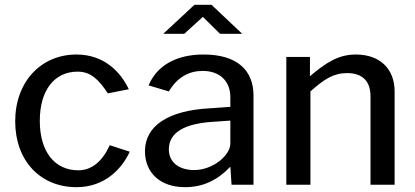

<svg xmlns="http://www.w3.org/2000/svg" viewBox="-20 -766 1722 796"><path d="M297 -540C149 -540 43 -426 43 -263C43 -100 147 10 297 10C413 10 484 -64 518 -137L435 -164C405 -98 361 -60 305 -60C208 -60 145 -135 145 -265C145 -394 207 -469 302 -469C357 -469 390 -435 427 -379L514 -396C478 -472 408 -540 297 -540Z M935 -75 940 0H1031V-370C1031 -474 964 -540 824 -540C709 -540 630 -493 596 -412L680 -387C715 -446 764 -472 820 -472C891 -472 935 -430 935 -363V-323L850 -317C677 -308 581 -244 581 -139C581 -50 644 10 747 10C823 10 883 -20 935 -75ZM863 -261 935 -266V-171C935 -147 918 -121 891 -99C863 -77 825 -61 785 -61C721 -61 680 -94 680 -147C680 -218 748 -254 863 -261ZM892 -626H984L857 -746H786L657 -626H744L821 -696Z M1167 0H1267V-387C1324 -438 1363 -463 1419 -463C1485 -463 1516 -427 1516 -367V0H1616V-387C1616 -479 1557 -540 1455 -540C1383 -540 1331 -506 1265 -450V-530H1167Z"/></svg>

Font: Bisquit Text
Style: Regular
Weight: 400
Version: Version 1.004;Glyphs 3.2.3 (3260)